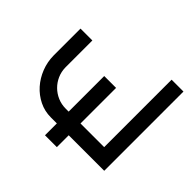

<svg xmlns="http://www.w3.org/2000/svg" viewBox="-153 -923 1146 1146"><g transform="rotate(-45 420.5 -350.0)"><path d="M808.1 0H139.2V-299.8H39.1V-399.9H139.2V-450.2Q139.2 -502.9 161.6 -548.3Q184.1 -593.8 221.9 -627.4Q259.8 -661.1 309.1 -680.4Q358.4 -699.7 412.1 -700.2H639.2V-600.1H412.1Q376 -599.6 344.5 -585.7Q313 -571.8 289.6 -548.1Q266.1 -524.4 252.4 -492.7Q238.8 -460.9 238.8 -424.8V-399.9H539.1V-299.8H238.8V-100.1H808.1Z"/></g></svg>

Font: Bruno Ace
Style: Regular
Weight: 400
Designer: Astigmatic (AOETI)
Foundry: Astigmatic (AOETI)
Version: Version 1.000